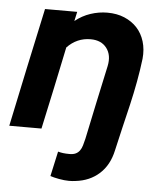

<svg xmlns="http://www.w3.org/2000/svg" viewBox="-54 -575 694 838"><g transform="rotate(5 293.0 -156.0)"><path d="M-1 0Q26 -131 54 -260.5Q82 -390 110 -521H251Q249 -510 246.5 -500.5Q244 -491 242 -480Q273 -505 309.5 -517Q346 -529 383 -529Q425 -529 458 -515Q491 -501 513.5 -476.5Q536 -452 546.5 -417.5Q557 -383 553 -342Q547 -292 537.5 -240.5Q528 -189 516 -137.5Q504 -86 491.5 -34.5Q479 17 468 67Q454 132 412 170Q370 208 308 215Q301 216 294 216.5Q287 217 279 217Q260 217 235.5 212.5Q211 208 197 203Q203 176 209 148.5Q215 121 221 94Q232 97 243.5 98.5Q255 100 272 100Q288 100 298.5 95Q309 90 316 80.5Q323 71 327 57.5Q331 44 335 27Q352 -54 369 -134.5Q386 -215 404 -297Q414 -345 390.5 -376Q367 -407 320 -407Q260 -407 217 -362Q198 -271 179 -181Q160 -91 140 0Z"/></g></svg>

Font: Rosa Sans
Style: Bold Italic
Weight: 700
Italic angle: -12°
Designer: Pentagram / MCKL
Foundry: Pentagram / MCKL
Version: Version 1.005;September 16, 2019;FontCreator 11.5.0.2425 64-